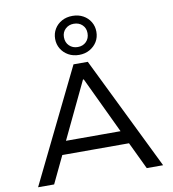

<svg xmlns="http://www.w3.org/2000/svg" viewBox="-103 -1089 1061 1178"><g transform="rotate(-10 427.0 -499.5)"><path d="M38 0 383 -705H472L817 0H715L619 -201L668 -169H186L234 -201L138 0ZM424 -603 246 -230 217 -251H636L606 -230L429 -603ZM428 -756Q390 -756 361 -772.5Q332 -789 315.5 -816.5Q299 -844 299 -878Q299 -912 315.5 -939.5Q332 -967 361 -983Q390 -999 428 -999Q465 -999 494 -983Q523 -967 539.5 -939.5Q556 -912 556 -878Q556 -843 539.5 -816Q523 -789 494 -772.5Q465 -756 428 -756ZM428 -805Q460 -805 480.5 -825.5Q501 -846 501 -879Q501 -910 480.5 -930Q460 -950 427 -950Q396 -950 375 -930Q354 -910 354 -879Q354 -846 375 -825.5Q396 -805 428 -805Z"/></g></svg>

Font: Nunito Sans 7pt SemiExpanded
Style: Regular
Weight: 400
Width: 6
Designer: Vernon Adams
Foundry: Vernon Adams
Version: Version 3.101;gftools[0.9.27]